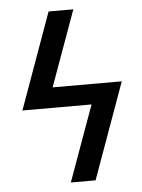

<svg xmlns="http://www.w3.org/2000/svg" viewBox="-53 -777 605 819"><g transform="rotate(-5 250.0 -367.5)"><path d="M323 0H217L334 -324H38L186 -735H292L175 -411H471Z"/></g></svg>

Font: Iosevka Semibold
Style: Italic
Weight: 600
Italic angle: -9°
Monospace: yes
Designer: Belleve Invis
Foundry: Belleve Invis
Version: Version 32.5.0; ttfautohint (v1.8.4)